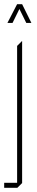

<svg xmlns="http://www.w3.org/2000/svg" viewBox="-32 -700 179 920"><path d="M-12 200V176H50V-480L73 -503H74V177L51 200ZM94 -590 61 -657 28 -590H4V-591L50 -680H74L118 -591V-590Z"/></svg>

Font: Foldit Thin Thin
Style: Regular
Weight: 250
Version: Version 1.003